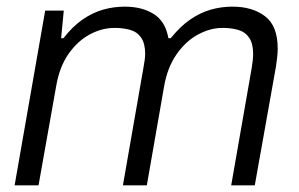

<svg xmlns="http://www.w3.org/2000/svg" viewBox="-20 -558 899 578"><path d="M24 0 116 -526H172L164 -443H171Q199 -479 229 -499.5Q259 -520 290.5 -529Q322 -538 356 -538Q407 -538 442.5 -516Q478 -494 487 -443H494Q523 -479 553 -499.5Q583 -520 614.5 -529Q646 -538 680 -538Q740 -538 778 -509Q816 -480 816 -412Q816 -400 814.5 -386.5Q813 -373 811 -359L747 0H676L738 -355Q740 -367 741 -377Q742 -387 742 -396Q742 -427 730 -444.5Q718 -462 697 -468Q676 -474 650 -474Q613 -474 576 -454Q539 -434 511.5 -394.5Q484 -355 474 -298L422 0H350L412 -355Q414 -367 415.5 -377Q417 -387 417 -396Q417 -427 405 -444.5Q393 -462 372 -468Q351 -474 325 -474Q287 -474 250.5 -454.5Q214 -435 186.5 -396Q159 -357 149 -298L96 0Z"/></svg>

Font: Archivo SemiBold Light
Style: Italic
Weight: 300
Italic angle: -10°
Version: Version 2.001